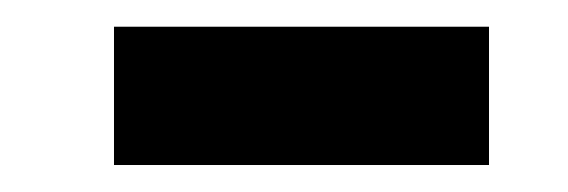

<svg xmlns="http://www.w3.org/2000/svg" viewBox="-20 -682 423 143"><path d="M344.2 -662.1V-559.1H64.9V-662.1Z"/></svg>

Font: Arimo
Style: Regular
Weight: 400
Designer: Steve Matteson
Foundry: Monotype Imaging Inc.
Version: Version 1.33